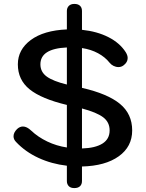

<svg xmlns="http://www.w3.org/2000/svg" viewBox="-20 -849 743 979"><path d="M398 0V74Q398 91 388 100.5Q378 110 359 110Q340 110 330.5 100Q321 90 321 74V-4Q243 -13 176 -44Q109 -75 62 -125Q49 -138 49 -154Q49 -173 67 -191Q81 -204 97 -204Q117 -204 139 -183Q174 -150 221 -127.5Q268 -105 321 -97V-314Q191 -345 131 -393.5Q71 -442 71 -521Q71 -596 137 -645Q203 -694 321 -699V-793Q321 -809 331 -819Q341 -829 359 -829Q378 -829 388 -819.5Q398 -810 398 -793V-697Q475 -689 533 -659.5Q591 -630 621 -583Q631 -567 631 -553Q631 -531 609 -515Q598 -507 584 -507Q571 -507 559 -513Q547 -519 539 -529Q516 -558 480 -577.5Q444 -597 398 -604V-401Q529 -371 591.5 -319.5Q654 -268 654 -184Q654 -101 585.5 -52Q517 -3 398 0ZM321 -418V-607Q186 -601 186 -521Q186 -482 218.5 -458.5Q251 -435 321 -418ZM539 -184Q539 -226 506 -251Q473 -276 398 -296V-92Q466 -94 502.5 -117Q539 -140 539 -184Z"/></svg>

Font: Kodchasan SemiBold
Style: Regular
Weight: 600
Version: Version 1.000; ttfautohint (v1.6)